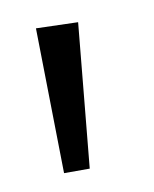

<svg xmlns="http://www.w3.org/2000/svg" viewBox="-42 -785 242 302"><g transform="rotate(-10 79.0 -634.0)"><path d="M101 -748 79 -518H38L34 -750Z"/></g></svg>

Font: Arsenal
Style: Regular
Weight: 400
Designer: Andrij Shevchenko
Foundry: Stairsfor.com
Version: Version 1.000